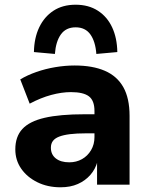

<svg xmlns="http://www.w3.org/2000/svg" viewBox="-20 -784 632 815"><path d="M237 11Q182 11 138.5 -10.5Q95 -32 70 -68Q45 -104 45 -150Q45 -204 75 -236.5Q105 -269 169.5 -284Q234 -299 340 -299H399V-218H344Q305 -218 277 -214.5Q249 -211 231 -204Q213 -197 204.5 -185.5Q196 -174 196 -157Q196 -128 217 -111.5Q238 -95 274 -95Q304 -95 328 -108.5Q352 -122 366.5 -146.5Q381 -171 381 -202V-313Q381 -357 357.5 -375Q334 -393 281 -393Q242 -393 197.5 -381Q153 -369 106 -344L66 -447Q96 -465 134.5 -478.5Q173 -492 215 -499Q257 -506 297 -506Q373 -506 425 -483.5Q477 -461 503.5 -414Q530 -367 530 -292V0H392V-99H394Q385 -66 363.5 -41.5Q342 -17 310.5 -3Q279 11 237 11ZM213 -555 124 -563Q125 -623 146.5 -668Q168 -713 207 -738.5Q246 -764 301 -764Q356 -764 395.5 -738.5Q435 -713 456 -668Q477 -623 478 -563L389 -555Q385 -608 363.5 -638Q342 -668 301 -668Q260 -668 238.5 -638Q217 -608 213 -555Z"/></svg>

Font: Nunito Sans 10pt ExtraBold
Style: Regular
Weight: 800
Designer: Vernon Adams
Foundry: Vernon Adams
Version: Version 3.101;gftools[0.9.27]